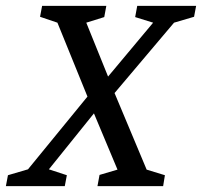

<svg xmlns="http://www.w3.org/2000/svg" viewBox="-66 -632 686 652"><path d="M-46 0 -39 -37 29 -57 231 -304 129 -555 70 -575 77 -612H295L288 -574L227 -555L301 -372L454 -555L393 -574L400 -612H600L593 -575L525 -555L323 -316L432 -56L494 -37L488 0H265L272 -38L333 -56L253 -247L100 -57L161 -37L154 0Z"/></svg>

Font: Manuale Medium
Style: Italic
Weight: 500
Italic angle: -11°
Version: Version 1.002